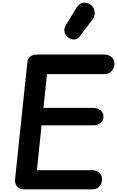

<svg xmlns="http://www.w3.org/2000/svg" viewBox="-20 -1410 872 1430"><path d="M163 0Q122 0 105.5 -22.2Q89 -44.5 92.5 -76.5L183.5 -944Q187 -976.5 207 -990.2Q227 -1004 263 -1004H753.5Q789.5 -1004 811 -985Q832.5 -966 832.5 -936.5Q832.5 -907 813.2 -882.5Q794 -858 758.5 -858H330L303.5 -606.5H671.5Q705.5 -606.5 728 -589.8Q750.5 -573 750.5 -542.5Q750.5 -515 730 -495.8Q709.5 -476.5 672.5 -476.5H289.5L255 -142.5H662.5Q699.5 -142.5 720 -123Q740.5 -103.5 740.5 -76Q740.5 -46 721.8 -23Q703 0 667.5 0ZM493 -1127Q470 -1141 461.8 -1167.2Q453.5 -1193.5 470 -1221L547 -1348.5Q571 -1388.5 603.8 -1390.2Q636.5 -1392 659.5 -1370.5Q683 -1349.5 685.2 -1319.5Q687.5 -1289.5 669 -1265L576.5 -1142.5Q558 -1118 536.2 -1116Q514.5 -1114 493 -1127Z"/></svg>

Font: Edu NSW ACT Cursive
Style: Regular
Weight: 400
Designer: Tina and Corey Anderson, Eben Sorkin, Mirko Velimirovic
Foundry: Sorkin Type Co.
Version: Version 2.000